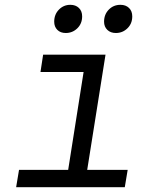

<svg xmlns="http://www.w3.org/2000/svg" viewBox="-20 -777 640 797"><path d="M498 0H47L59 -72H263L327 -478H148L159 -550H418L342 -72H510ZM205 -687Q205 -717 224.5 -737Q244 -757 272 -757Q294 -757 307.5 -744Q321 -731 321 -709Q321 -679 301 -659.5Q281 -640 253 -640Q231 -640 218 -653Q205 -666 205 -687ZM412 -687Q412 -717 431.5 -737Q451 -757 480 -757Q502 -757 515.5 -744Q529 -731 529 -709Q529 -679 509 -659.5Q489 -640 461 -640Q439 -640 425.5 -653Q412 -666 412 -687Z"/></svg>

Font: JetBrains Mono Semi Light
Style: Italic
Weight: 350
Italic angle: -9°
Monospace: yes
Designer: Philipp Nurullin, Konstantin Bulenkov
Foundry: JetBrains
Version: 2.002